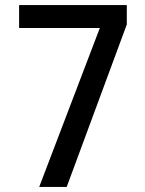

<svg xmlns="http://www.w3.org/2000/svg" viewBox="-20 -734 570 754"><path d="M134 0H242L478 -638V-714H55V-624H372Z"/></svg>

Font: Noto Sans Mono Condensed Medium
Style: Regular
Weight: 500
Width: 3
Designer: Monotype Design Team
Foundry: Monotype Imaging Inc.
Version: Version 2.014